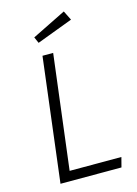

<svg xmlns="http://www.w3.org/2000/svg" viewBox="-131 -954 732 1025"><g transform="rotate(-15 235.0 -442.0)"><path d="M215 -685 137 -54H423L409 0H72L156 -685ZM139 -791 327 -884 353 -832 154 -757Z"/></g></svg>

Font: Glekhifnjqigglhiwekvrgaqftz
Style: Regular
Weight: 300
Italic angle: -8°
Designer: Carrois Corporate & Edenspiekermann
Foundry: Carrois Corporate GbR & Edenspiekermann AG
Version: Version 2.001